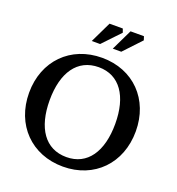

<svg xmlns="http://www.w3.org/2000/svg" viewBox="-164 -1064 1114 1211"><g transform="rotate(20 393.0 -459.0)"><path d="M394 -49C251 -49 173 -165 173 -351C173 -536 251 -652 394 -652C535 -652 613 -536 613 -351C613 -165 535 -49 394 -49ZM35 -351C35 -136 183 15 394 15C604 15 751 -136 751 -351C751 -565 604 -715 394 -715C183 -715 35 -565 35 -351ZM295 -792H351L461 -908L452 -933H363ZM436 -792H493L602 -908L594 -933H504Z"/></g></svg>

Font: LT Superior Serif Semibold
Style: Regular
Weight: 600
Designer: Daniel Lyons
Foundry: LyonsType
Version: Version 2.120;FEAKit 1.0